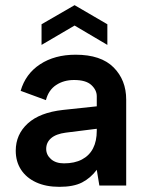

<svg xmlns="http://www.w3.org/2000/svg" viewBox="-20 -719 567 744"><path d="M396 -545 269 -620 141 -545V-625L269 -699L396 -625ZM365 0 355 -61Q331 -29 298 -12Q265 5 210 5Q158 5 120 -12.5Q82 -30 61.5 -61.5Q41 -93 41 -135Q41 -198 87.5 -240.5Q134 -283 224 -293L355 -307V-346Q355 -370 334 -389.5Q313 -409 267 -409Q227 -409 197.5 -389.5Q168 -370 158 -331L60 -367Q79 -433 135.5 -470Q192 -507 273 -507Q371 -507 420 -458Q469 -409 469 -333V0ZM355 -220 235 -205Q197 -200 178 -183.5Q159 -167 159 -142Q159 -119 177.5 -102.5Q196 -86 228 -86Q269 -86 297.5 -101Q326 -116 340.5 -144Q355 -172 355 -213Z"/></svg>

Font: Albert Sans SemiBold
Style: Regular
Weight: 600
Designer: Andreas Rasmussen
Foundry: a.Foundry
Version: Version 1.025